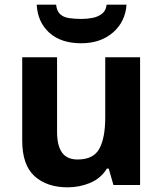

<svg xmlns="http://www.w3.org/2000/svg" viewBox="-20 -791 697 821"><path d="M579 -546V0H465L445 -70H437Q411 -28 365.5 -9Q320 10 269 10Q181 10 128 -37.5Q75 -85 75 -190V-546H224V-227Q224 -169 245 -139Q266 -109 312 -109Q380 -109 405 -155.5Q430 -202 430 -289V-546ZM521 -771Q516 -698 463 -652Q410 -606 327 -606Q241 -606 191 -651Q141 -696 137 -771H220Q223 -743 237.5 -730Q252 -717 276 -713.5Q300 -710 328 -710Q352 -710 375.5 -714.5Q399 -719 416 -732Q433 -745 436 -771Z"/></svg>

Font: Noto Sans Tangsa
Style: Regular
Weight: 400
Designer: David Williams
Foundry: Google LLC
Version: Version 1.504